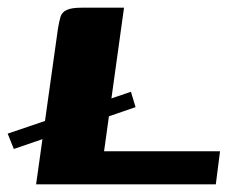

<svg xmlns="http://www.w3.org/2000/svg" viewBox="-34 -480 595 500"><path d="M307 -241 319 -201 2 -92 -14 -132ZM289 -460 237 -86H539L528 0H60L117 -406Q120 -424 123.5 -436Q127 -448 139.5 -454Q152 -460 179 -460Z"/></svg>

Font: Genos
Style: Bold Italic
Weight: 700
Italic angle: -8°
Version: Version 1.010